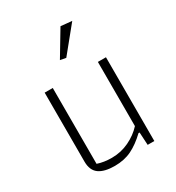

<svg xmlns="http://www.w3.org/2000/svg" viewBox="-172 -810 848 925"><g transform="rotate(-30 252.0 -348.0)"><path d="M221 -565 305 -705 367 -699 253 -559ZM79 -82V-466H124V-44Q159 -32 203 -32Q254 -32 299 -53.5Q344 -75 375 -109V-466H420V0H383L379 -71H373Q331 -31 290 -11Q249 9 196 9Q138 9 108.5 -12.5Q79 -34 79 -82Z"/></g></svg>

Font: Athiti Light
Style: Regular
Weight: 300
Designer: CadsonDemak Team
Foundry: CadsonDemak
Version: Version 1.033